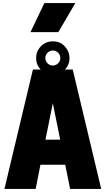

<svg xmlns="http://www.w3.org/2000/svg" viewBox="-20 -1234 690 1254"><path d="M361 -1024H179L270 -1214H472ZM641 0H438L406 -158H244L213 0H9L195 -780H246Q216 -810 216 -855Q216 -899 247 -931.5Q278 -964 325 -964Q374 -964 404 -930.5Q434 -897 434 -855Q434 -810 404 -780H455ZM373 -322 325 -560 277 -322ZM325 -806Q345 -806 359.5 -820.5Q374 -835 374 -855Q374 -875 359.5 -889.5Q345 -904 325 -904Q305 -904 290.5 -889.5Q276 -875 276 -855Q276 -835 290.5 -820.5Q305 -806 325 -806Z"/></svg>

Font: Tanohe Sans ExtraBold
Style: Regular
Weight: 800
Designer: Village Type and Design LLC & Cristiano Sobral
Foundry: Cooper Hewitt Smithsonian Design Museum
Version: Version 1.00;September 29, 2021;FontCreator 13.0.0.2655 64-b